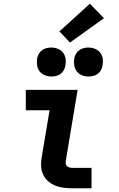

<svg xmlns="http://www.w3.org/2000/svg" viewBox="-20 -1014 640 1034"><path d="M369 0Q346 0 322.5 -3Q299 -6 278 -14.5Q257 -23 240 -37.5Q223 -52 213 -72.5Q203 -93 201.5 -116.5Q200 -140 204 -164L247 -420H119V-530H398L334 -146Q333 -138 334.5 -130.5Q336 -123 341.5 -118.5Q347 -114 354.5 -112Q362 -110 369 -110H473V0ZM456 -602Q438 -602 421 -609Q404 -616 393.5 -629.5Q383 -643 380 -661.5Q377 -680 380 -699Q382 -712 389 -724Q396 -736 407 -744Q418 -752 431 -755Q444 -758 456 -758Q475 -758 492 -751Q509 -744 519.5 -730.5Q530 -717 533 -698.5Q536 -680 532 -661Q530 -648 523.5 -636Q517 -624 506 -616Q495 -608 482 -605Q469 -602 456 -602ZM256 -602Q238 -602 221 -609Q204 -616 193.5 -629.5Q183 -643 180 -661.5Q177 -680 180 -699Q182 -712 189 -724Q196 -736 207 -744Q218 -752 231 -755Q244 -758 256 -758Q275 -758 292 -751Q309 -744 319.5 -730.5Q330 -717 333 -698.5Q336 -680 332 -661Q330 -648 323.5 -636Q317 -624 306 -616Q295 -608 282 -605Q269 -602 256 -602ZM357 -785 300 -845 464 -994 540 -916Z"/></svg>

Font: Iosevka Curly Slab XBdExObl
Style: Regular
Weight: 800
Width: 7
Italic angle: -9°
Monospace: yes
Designer: Belleve Invis
Foundry: Belleve Invis
Version: Version 11.1.0; ttfautohint (v1.8.3)